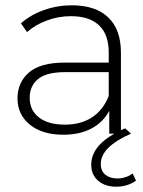

<svg xmlns="http://www.w3.org/2000/svg" viewBox="-20 -504 540 724"><path d="M436 -305V0H392V-86Q369 -43 325 -19.5Q281 4 219 4Q139 4 92.5 -34Q46 -72 46 -133Q46 -193 89 -230.5Q132 -268 225 -268H390V-306Q390 -374 353.5 -408.5Q317 -443 247 -443Q200 -443 156 -426.5Q112 -410 82 -383L59 -416Q95 -448 145.5 -466Q196 -484 251 -484Q340 -484 388 -438.5Q436 -393 436 -305ZM390 -142V-232H226Q155 -232 123.5 -206Q92 -180 92 -135Q92 -88 127 -61Q162 -34 225 -34Q285 -34 327 -61.5Q369 -89 390 -142ZM324 117Q324 35 452 -20L474 0Q360 50 360 114Q360 141 377.5 155Q395 169 423 169Q438 169 453.5 164Q469 159 480 150L493 177Q461 200 418 200Q376 200 350 177.5Q324 155 324 117Z"/></svg>

Font: Montserrat Ace
Style: Light
Weight: 300
Designer: Julieta Ulanovsky
Foundry: Julieta Ulanovsky
Version: Version 1